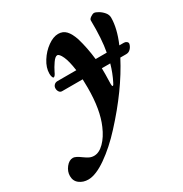

<svg xmlns="http://www.w3.org/2000/svg" viewBox="-280 -570 944 989"><g transform="rotate(-30 192.0 -75.5)"><path d="M495 -213 494 -208Q490 -194 479.5 -183.5Q469 -173 454 -173H419Q341 -23 200 130Q137 199 72.5 244Q8 289 -37 289Q-67 289 -89 272.5Q-111 256 -111 226Q-111 199 -92.5 175.5Q-74 152 -51 152Q-36 152 -5 175Q10 186 22.5 192Q35 198 50 198Q80 198 109.5 168.5Q139 139 160 90Q196 8 196 -122Q196 -157 195 -173H73Q62 -173 56 -182Q50 -191 50 -202Q50 -214 58 -222Q66 -230 78 -230H190Q182 -288 168.5 -317Q155 -346 143 -346Q131 -346 115 -323Q99 -300 89 -279Q79 -256 70 -256Q67 -256 64 -264Q61 -272 61 -284Q61 -319 84 -355.5Q107 -392 140 -415.5Q173 -439 202 -439Q230 -439 248 -420Q266 -401 279 -362Q297 -301 305 -230H371Q385 -303 383 -415Q383 -423 395.5 -431.5Q408 -440 416 -440Q425 -440 441 -430.5Q457 -421 469 -406.5Q481 -392 481 -375Q481 -312 446 -230H473Q482 -230 488.5 -225Q495 -220 495 -213ZM359 -173H309Q310 -147 308 -83V-79Q308 -66 312 -66Q317 -66 323 -80Q345 -123 359 -173Z"/></g></svg>

Font: EB Garamond
Style: Bold Italic
Weight: 700
Italic angle: -17.2°
Designer: Georg Duffner and Octavio Pardo
Foundry: Georg Duffner
Version: Version 1.000